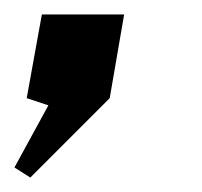

<svg xmlns="http://www.w3.org/2000/svg" viewBox="-32 -136 280 266"><path d="M120 0 10 110 -12 96 35 10 5 0 26 -116H140Z"/></svg>

Font: Cabin
Style: SemiBold Italic
Weight: 600
Designer: Pablo Impallari
Foundry: Pablo Impallari. www.impallari.com Igino Marini. www.ikern.com
Version: Version 1.005